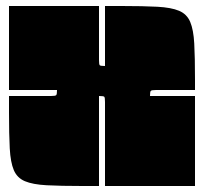

<svg xmlns="http://www.w3.org/2000/svg" viewBox="-20 -620 680 640"><path d="M255 0Q182 0 135.5 -2.5Q89 -5 63 -16Q37 -27 26 -53Q15 -79 12.5 -125.5Q10 -172 10 -245V-300H150Q165 -300 167.5 -303Q170 -306 170 -320H10V-600H310V-420Q310 -405 312.5 -402.5Q315 -400 330 -400V-600H385Q458 -600 504.5 -597.5Q551 -595 577 -584Q603 -573 614 -547Q625 -521 627.5 -475Q630 -429 630 -355V-320H500Q485 -320 482.5 -317Q480 -314 480 -300H630V0H330V-280Q330 -295 327.5 -297.5Q325 -300 310 -300V0Z"/></svg>

Font: Badeen Display
Style: Regular
Weight: 400
Version: Version 1.000; ttfautohint (v1.8.4.7-5d5b)